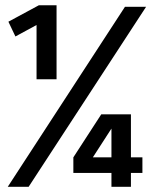

<svg xmlns="http://www.w3.org/2000/svg" viewBox="-20 -716 590 736"><path d="M540 -689.9 89.8 0H9.8L459 -689.9ZM120.1 -412.1V-620.1L39.1 -576.2L12.2 -632.8L128.9 -695.8H196.8V-412.1ZM525.9 -53.2H481.9V0H407.2V-53.2H261.2V-112.8L368.2 -277.8H481.9V-112.8H525.9ZM407.2 -223.1 335.9 -112.8H407.2Z"/></svg>

Font: Code New Roman
Style: Regular
Weight: 400
Monospace: yes
Designer: Sam Radian
Foundry: Code New Roman
Version: Version 2.00 November 29, 2014